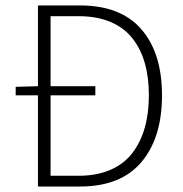

<svg xmlns="http://www.w3.org/2000/svg" viewBox="-20 -679 665 699"><path d="M37.1 -332V-362.8L118.2 -365.2V-659.2H271Q419.4 -659.2 494.6 -572.5Q569.8 -485.8 569.8 -332Q569.8 -177.2 494.6 -88.6Q419.4 0 272 0H118.2V-332ZM164.1 -39.1H266.1Q332 -39.1 381.6 -60.5Q431.2 -82 461.4 -121.3Q491.7 -160.6 506.8 -213.4Q522 -266.1 522 -332Q522 -397.5 507.1 -449.5Q492.2 -501.5 461.7 -540Q431.2 -578.6 381.6 -599.4Q332 -620.1 266.1 -620.1H164.1V-365.2H327.1V-332H164.1Z"/></svg>

Font: Source Sans Pro Light
Style: Regular
Weight: 300
Designer: Paul D. Hunt
Foundry: Adobe Systems Incorporated
Version: Version 2.020;PS 2.0;hotconv 1.0.86;makeotf.lib2.5.63406